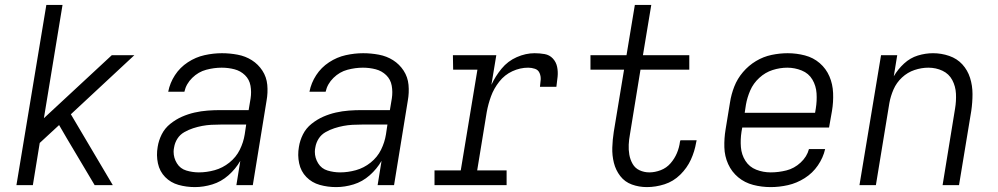

<svg xmlns="http://www.w3.org/2000/svg" viewBox="-20 -755 4072 783"><path d="M47 0H114L142 -172L221 -245L253 -190L366 0H440L269 -289L528 -530H436L159 -273L235 -735H169Z M775 8Q810 8 846 -3Q882 -14 911.5 -40Q941 -66 960 -99L944 0H1011L1067 -344Q1073 -377 1070 -409Q1067 -441 1050 -467Q1033 -493 1007 -509.5Q981 -526 949 -532Q917 -538 885 -538Q850 -538 814 -530Q778 -522 746 -501Q714 -480 693.5 -448.5Q673 -417 666 -381H732Q739 -413 764 -437.5Q789 -462 821 -470.5Q853 -479 884 -479Q911 -479 936 -472.5Q961 -466 979 -448.5Q997 -431 1001.5 -405.5Q1006 -380 1002 -354L994 -306H879Q853 -306 826.5 -304Q800 -302 773.5 -296Q747 -290 722 -279Q697 -268 674.5 -250Q652 -232 639.5 -207Q627 -182 623 -156Q617 -122 624 -89Q631 -56 653.5 -33Q676 -10 708 -1Q740 8 775 8ZM791 -52Q765 -52 740 -59.5Q715 -67 701.5 -89Q688 -111 688 -136Q688 -145 690 -154Q693 -173 703.5 -189.5Q714 -206 731.5 -216Q749 -226 767.5 -232Q786 -238 804.5 -241.5Q823 -245 841.5 -246Q860 -247 879 -247H984L978 -207Q973 -175 958 -144.5Q943 -114 915.5 -92Q888 -70 855.5 -61Q823 -52 791 -52Z M1351 8Q1386 8 1422 -3Q1458 -14 1487.5 -40Q1517 -66 1536 -99L1520 0H1587L1643 -344Q1649 -377 1646 -409Q1643 -441 1626 -467Q1609 -493 1583 -509.5Q1557 -526 1525 -532Q1493 -538 1461 -538Q1426 -538 1390 -530Q1354 -522 1322 -501Q1290 -480 1269.5 -448.5Q1249 -417 1242 -381H1308Q1315 -413 1340 -437.5Q1365 -462 1397 -470.5Q1429 -479 1460 -479Q1487 -479 1512 -472.5Q1537 -466 1555 -448.5Q1573 -431 1577.5 -405.5Q1582 -380 1578 -354L1570 -306H1455Q1429 -306 1402.5 -304Q1376 -302 1349.5 -296Q1323 -290 1298 -279Q1273 -268 1250.5 -250Q1228 -232 1215.5 -207Q1203 -182 1199 -156Q1193 -122 1200 -89Q1207 -56 1229.5 -33Q1252 -10 1284 -1Q1316 8 1351 8ZM1367 -52Q1341 -52 1316 -59.5Q1291 -67 1277.5 -89Q1264 -111 1264 -136Q1264 -145 1266 -154Q1269 -173 1279.5 -189.5Q1290 -206 1307.5 -216Q1325 -226 1343.5 -232Q1362 -238 1380.5 -241.5Q1399 -245 1417.5 -246Q1436 -247 1455 -247H1560L1554 -207Q1549 -175 1534 -144.5Q1519 -114 1491.5 -92Q1464 -70 1431.5 -61Q1399 -52 1367 -52Z M1752 0H2046V-60H1926L1965 -298Q1971 -331 1982.5 -362.5Q1994 -394 2016 -422Q2038 -450 2069.5 -464.5Q2101 -479 2134 -479Q2148 -479 2161.5 -474.5Q2175 -470 2180.5 -457Q2186 -444 2185 -430Q2184 -416 2182 -401H2249Q2252 -422 2254 -442.5Q2256 -463 2252 -482.5Q2248 -502 2234.5 -516.5Q2221 -531 2201 -534.5Q2181 -538 2160 -538Q2124 -538 2087.5 -522Q2051 -506 2025.5 -475Q2000 -444 1984 -409L2004 -530H1827L1828 -471H1927L1859 -60H1752Z M2618 8Q2654 8 2690 -3.5Q2726 -15 2754 -42.5Q2782 -70 2797.5 -104Q2813 -138 2819 -174L2821 -183H2755L2753 -177Q2750 -153 2740.5 -130.5Q2731 -108 2714.5 -89Q2698 -70 2674.5 -61Q2651 -52 2628 -52Q2607 -52 2588.5 -60.5Q2570 -69 2560 -86.5Q2550 -104 2546.5 -124Q2543 -144 2544 -165Q2545 -186 2549 -207L2592 -471H2791V-530H2602L2636 -735H2569L2535 -530H2388V-471H2525L2483 -217Q2478 -185 2477 -153Q2476 -121 2483.5 -91Q2491 -61 2509.5 -37Q2528 -13 2557 -2.5Q2586 8 2618 8Z M3123 8Q3158 8 3193.5 0Q3229 -8 3261.5 -28.5Q3294 -49 3315.5 -80.5Q3337 -112 3345 -147H3279Q3271 -116 3245 -92Q3219 -68 3187 -60Q3155 -52 3123 -52Q3092 -52 3064 -63Q3036 -74 3020 -99Q3004 -124 3001.5 -155Q2999 -186 3004 -218L3007 -235H3361L3373 -303Q3379 -339 3377.5 -375.5Q3376 -412 3362.5 -443.5Q3349 -475 3323 -497.5Q3297 -520 3262.5 -529Q3228 -538 3192 -538Q3160 -538 3126.5 -531Q3093 -524 3063 -506Q3033 -488 3010 -461Q2987 -434 2974.5 -402Q2962 -370 2957 -337L2939 -227Q2933 -191 2934 -154.5Q2935 -118 2949.5 -86Q2964 -54 2990.5 -32Q3017 -10 3051.5 -1Q3086 8 3123 8ZM3017 -295 3022 -328Q3027 -357 3039.5 -386Q3052 -415 3076.5 -437.5Q3101 -460 3131 -469.5Q3161 -479 3191 -479Q3221 -479 3249.5 -467.5Q3278 -456 3293 -430.5Q3308 -405 3310 -374.5Q3312 -344 3307 -313L3304 -295Z M3485 0H3552L3607 -335Q3612 -363 3624 -390.5Q3636 -418 3658.5 -439Q3681 -460 3709.5 -469.5Q3738 -479 3766 -479Q3797 -479 3823.5 -466.5Q3850 -454 3863.5 -428.5Q3877 -403 3878.5 -373Q3880 -343 3875 -313L3824 0H3891L3941 -303Q3946 -337 3946 -371.5Q3946 -406 3936 -437.5Q3926 -469 3904.5 -492.5Q3883 -516 3851 -527Q3819 -538 3785 -538Q3754 -538 3723 -528.5Q3692 -519 3667 -496Q3642 -473 3625 -444L3639 -530H3573Z"/></svg>

Font: Iosevka Sparkle Light Oblique
Style: Regular
Weight: 300
Italic angle: -9°
Designer: Belleve Invis
Foundry: Belleve Invis
Version: Version 4.5.0; ttfautohint (v1.8.3)